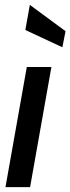

<svg xmlns="http://www.w3.org/2000/svg" viewBox="-20 -768 289 788"><path d="M2.5 0 90 -493H191L103.5 0ZM236 -574 84 -645 102.5 -748 249 -640Z"/></svg>

Font: Cabin Condensed Medium
Style: Italic
Weight: 500
Width: 3
Italic angle: -10°
Designer: Pablo Impallari
Foundry: Pablo Impallari. http://www.impallari.com Igino Marini. http://www.ikern.com
Version: Version 3.001; ttfautohint (v1.8.3)